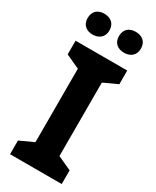

<svg xmlns="http://www.w3.org/2000/svg" viewBox="-231 -983 852 1046"><g transform="rotate(30 194.5 -460.0)"><path d="M27 -854C27 -810 57 -789 95 -789C132 -789 164 -810 164 -854C164 -900 132 -920 95 -920C57 -920 27 -900 27 -854ZM224 -854C224 -810 254 -789 293 -789C330 -789 362 -810 362 -854C362 -900 330 -920 293 -920C254 -920 224 -900 224 -854ZM357 0V-86L270 -126V-588L357 -628V-714H32V-628L119 -588V-126L32 -86V0Z"/></g></svg>

Font: Noto Sans Arabic UI
Style: Bold
Weight: 700
Designer: Monotype Design Team, Nadine Chahine and Nizar Qandah
Foundry: Monotype Imaging Inc.
Version: Version 2.010